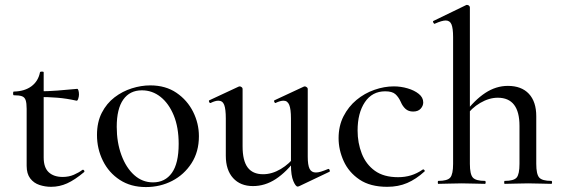

<svg xmlns="http://www.w3.org/2000/svg" viewBox="-20 -745 2274 778"><path d="M187 12Q163 12 140 4.5Q117 -3 102.5 -22Q88 -41 88 -73V-304Q88 -327 84 -339Q80 -351 69 -355Q58 -359 36 -359Q33 -359 33 -366.5Q33 -374 36 -374Q80 -375 107.5 -395.5Q135 -416 142 -452Q143 -455 150 -455Q157 -455 157 -452V-107Q157 -66 177.5 -47Q198 -28 234 -28Q259 -28 279.5 -37Q300 -46 313 -56Q317 -59 320.5 -54.5Q324 -50 320 -47Q283 -16 252 -2Q221 12 187 12ZM290 -337Q250 -346 213 -349Q176 -352 135 -352V-375Q175 -375 212.5 -378Q250 -381 293 -385Q296 -385 298 -378Q300 -371 300 -362Q300 -354 297 -345Q294 -336 290 -337Z M571 13Q510 13 465.5 -16Q421 -45 397 -93.5Q373 -142 373 -198Q373 -250 392.5 -288Q412 -326 444 -350.5Q476 -375 514 -387Q552 -399 589 -399Q651 -399 695 -369Q739 -339 762.5 -292Q786 -245 786 -193Q786 -130 756 -83.5Q726 -37 677.5 -12Q629 13 571 13ZM600 -6Q649 -6 676.5 -44.5Q704 -83 704 -162Q704 -229 684 -277.5Q664 -326 630.5 -352.5Q597 -379 555 -379Q506 -379 479.5 -341.5Q453 -304 453 -231Q453 -168 472 -116.5Q491 -65 524 -35.5Q557 -6 600 -6Z M1005 9Q954 9 924.5 -23.5Q895 -56 895 -114V-265Q895 -303 888.5 -320Q882 -337 865 -337Q852 -337 834 -328Q830 -326 827.5 -332Q825 -338 829 -339L947 -394Q949 -395 951 -395Q955 -395 959 -392Q963 -389 963 -385V-152Q963 -94 983.5 -66.5Q1004 -39 1046 -39Q1082 -39 1117.5 -60Q1153 -81 1178 -115L1183 -104Q1141 -48 1097.5 -19.5Q1054 9 1005 9ZM1227 -385V-110Q1227 -76 1234.5 -61Q1242 -46 1260 -46Q1269 -46 1280.5 -49.5Q1292 -53 1309 -60Q1313 -62 1315.5 -56.5Q1318 -51 1315 -49L1191 10Q1189 11 1186 11Q1178 11 1168.5 -11.5Q1159 -34 1159 -76V-265Q1159 -303 1152 -320Q1145 -337 1129 -337Q1116 -337 1097 -328Q1094 -326 1091.5 -332Q1089 -338 1093 -339L1211 -394Q1213 -395 1215 -395Q1218 -395 1222.5 -392Q1227 -389 1227 -385Z M1549 12Q1480 12 1436.5 -17.5Q1393 -47 1372.5 -92.5Q1352 -138 1352 -185Q1352 -235 1372 -274Q1392 -313 1424.5 -340Q1457 -367 1497 -381Q1537 -395 1576 -395Q1604 -395 1631.5 -387Q1659 -379 1677 -364.5Q1695 -350 1695 -330Q1695 -316 1684.5 -304.5Q1674 -293 1654 -293Q1635 -293 1623 -304Q1611 -315 1604 -332Q1595 -352 1582 -363.5Q1569 -375 1541 -375Q1488 -375 1458.5 -331Q1429 -287 1429 -216Q1429 -166 1446 -122.5Q1463 -79 1499 -53Q1535 -27 1593 -27Q1621 -27 1645.5 -34.5Q1670 -42 1693 -58Q1696 -60 1699.5 -56Q1703 -52 1700 -50Q1666 -19 1630 -3.5Q1594 12 1549 12Z M1756 0Q1754 0 1754 -6Q1754 -12 1756 -12Q1793 -12 1804.5 -25.5Q1816 -39 1816 -81V-595Q1816 -630 1809.5 -646Q1803 -662 1786 -662Q1771 -662 1742 -649Q1739 -647 1736 -653Q1733 -659 1736 -660L1870 -725Q1871 -725 1871.5 -725Q1872 -725 1873 -725Q1877 -725 1880.5 -722Q1884 -719 1884 -715V-81Q1884 -39 1896 -25.5Q1908 -12 1945 -12Q1948 -12 1948 -6Q1948 0 1945 0Q1926 0 1902 -1Q1878 -2 1851 -2Q1824 -2 1799.5 -1Q1775 0 1756 0ZM2025 0Q2023 0 2023 -6Q2023 -12 2025 -12Q2062 -12 2073.5 -25.5Q2085 -39 2085 -81V-235Q2085 -349 1997 -349Q1962 -349 1926 -328Q1890 -307 1866 -272L1861 -284Q1903 -340 1946.5 -368.5Q1990 -397 2038 -397Q2093 -397 2123 -365Q2153 -333 2153 -274V-81Q2153 -39 2165 -25.5Q2177 -12 2214 -12Q2217 -12 2217 -6Q2217 0 2214 0Q2195 0 2171 -1Q2147 -2 2120 -2Q2093 -2 2068.5 -1Q2044 0 2025 0Z"/></svg>

Font: Cormorant Medium
Style: Regular
Weight: 500
Designer: Christian Thalmann (Catharsis Fonts)
Foundry: Catharsis Fonts
Version: Version 4.000